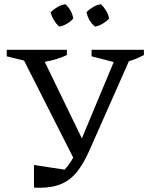

<svg xmlns="http://www.w3.org/2000/svg" viewBox="-20 -884 710 910"><path d="M141 5V-102L286 -80Q297 -92 307 -105.5Q317 -119 327 -137L94 -597L12 -617V-648H297V-623Q250 -601 192 -591L368 -228L519 -590L414 -617V-648H662V-623Q643 -613 625.5 -606Q608 -599 591 -594L402 -167Q375 -107 344.5 -69Q314 -31 271.5 -12.5Q229 6 166 6Q160 6 153.5 5.5Q147 5 141 5ZM290 -864Q322 -834 327 -796Q315 -782 297 -771.5Q279 -761 260 -758Q246 -771 235.5 -788.5Q225 -806 220 -826Q234 -840 252 -850.5Q270 -861 290 -864ZM459 -864Q473 -850 483.5 -832.5Q494 -815 497 -796Q484 -782 466.5 -771.5Q449 -761 430 -758Q399 -784 390 -826Q403 -840 421 -850.5Q439 -861 459 -864Z"/></svg>

Font: Piazzolla
Style: Regular
Weight: 400
Designer: Juan Pablo del Peral
Foundry: Huerta Tipografica
Version: Version 1.330